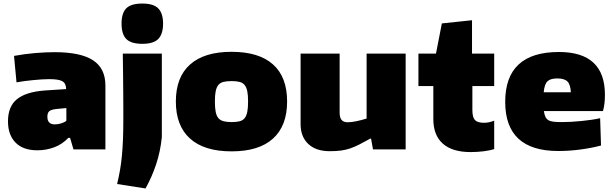

<svg xmlns="http://www.w3.org/2000/svg" viewBox="-20 -842 3459 1082"><path d="M191 5Q110 5 67.5 -38.5Q25 -82 25 -158Q25 -242 75.5 -283Q126 -324 231 -332L353 -340Q352 -356 347.5 -366.5Q343 -377 332.5 -383.5Q322 -390 303.5 -393Q285 -396 257 -396Q237 -396 214 -394.5Q191 -393 166.5 -390.5Q142 -388 118 -385Q94 -382 73 -378L59 -527Q119 -538 178 -543Q237 -548 288 -548Q434 -548 504 -502.5Q574 -457 574 -360V0H394L375 -65H365Q330 -28 284.5 -11.5Q239 5 191 5ZM289 -141Q308 -141 327.5 -147.5Q347 -154 354 -162V-233L300 -228Q270 -225 258.5 -216Q247 -207 247 -184Q247 -141 289 -141Z M782 -595Q719 -595 692 -622Q665 -649 665 -709Q665 -769 692 -795.5Q719 -822 782 -822Q846 -822 872.5 -794Q899 -766 899 -709Q899 -651 872.5 -623Q846 -595 782 -595ZM640 195Q650 153 656.5 115.5Q663 78 667 36Q671 -6 673 -56Q675 -106 675 -171Q675 -190 675 -229Q675 -268 674.5 -318.5Q674 -369 673.5 -426Q673 -483 672 -540H892V-69Q884 11 860 83.5Q836 156 800 220Z M1285 11Q1131 11 1051 -61Q971 -133 971 -270Q971 -407 1051 -478.5Q1131 -550 1285 -550Q1439 -550 1518.5 -479Q1598 -408 1598 -270Q1598 -133 1518.5 -61Q1439 11 1285 11ZM1285 -154Q1312 -154 1330 -158.5Q1348 -163 1358.5 -176Q1369 -189 1373.5 -211.5Q1378 -234 1378 -270Q1378 -306 1373.5 -328Q1369 -350 1358.5 -363Q1348 -376 1330 -380.5Q1312 -385 1285 -385Q1258 -385 1239.5 -380.5Q1221 -376 1210.5 -363Q1200 -350 1195.5 -328Q1191 -306 1191 -270Q1191 -234 1195.5 -211.5Q1200 -189 1210.5 -176.5Q1221 -164 1239.5 -159Q1258 -154 1285 -154Z M1838 10Q1760 10 1717 -31Q1674 -72 1674 -142V-540H1894V-208Q1894 -179 1905 -166Q1916 -153 1940 -153Q1960 -153 1989 -159Q2018 -165 2046 -174V-540H2266V0H2082L2071 -61H2067Q2031 -41 2004.5 -27.5Q1978 -14 1953 -5.5Q1928 3 1901 6.5Q1874 10 1838 10Z M2632 15Q2529 15 2475.5 -32.5Q2422 -80 2422 -171V-357H2338V-540H2437L2470 -710L2640 -728V-540H2765V-357H2642V-223Q2642 -181 2656.5 -165.5Q2671 -150 2708 -150Q2735 -150 2765 -162V-2Q2742 6 2705.5 10.5Q2669 15 2632 15Z M3126 9Q2827 9 2827 -268Q2827 -549 3130 -549Q3389 -549 3389 -308Q3389 -282 3386.5 -260Q3384 -238 3378 -216H3045Q3048 -195 3054 -183Q3060 -171 3071 -164.5Q3082 -158 3100 -156Q3118 -154 3145 -154Q3169 -154 3198 -155.5Q3227 -157 3256.5 -160Q3286 -163 3313.5 -167Q3341 -171 3362 -176L3367 -22Q3315 -8 3251.5 0.5Q3188 9 3126 9ZM3120 -400Q3082 -400 3065 -383.5Q3048 -367 3044 -322H3197Q3195 -365 3178 -382.5Q3161 -400 3120 -400Z"/></svg>

Font: Encode Sans Normal
Style: Black
Weight: 900
Designer: Pablo Impallari, Andres Torresi
Foundry: Pablo Impallari, Andres Torresi
Version: Version 1.000; ttfautohint (v1.00) -l 8 -r 50 -G 200 -x 14 -